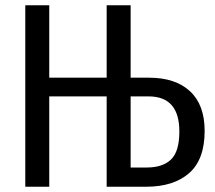

<svg xmlns="http://www.w3.org/2000/svg" viewBox="-20 -709 817 729"><path d="M757 -212Q757 -103 698 -51.5Q639 0 535 0H385V-343H167V0H76V-689H167V-414H385V-689H476V-414H546Q646 -414 701.5 -362.5Q757 -311 757 -212ZM661 -210Q661 -343 544 -343H476V-73H537Q598 -73 629.5 -103.5Q661 -134 661 -210Z"/></svg>

Font: Fira Sans Extra Condensed
Style: Regular
Weight: 400
Width: 1
Designer: Carrois Corporate & Edenspiekermann AG
Foundry: Carrois Corporate GbR & Edenspiekermann AG
Version: Version 4.203